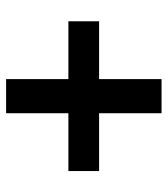

<svg xmlns="http://www.w3.org/2000/svg" viewBox="20 -660 547 626"><g transform="rotate(-90 293.0 -346.5)"><path d="M237.3 -92.8V-599.6H348.6V-92.8ZM48.8 -296.4V-396.5H537.1V-296.4Z"/></g></svg>

Font: Cascadia Mono Medium
Style: Regular
Weight: 500
Monospace: yes
Designer: Aaron Bell
Foundry: Saja Typeworks
Version: Version 2407.024